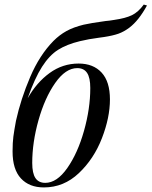

<svg xmlns="http://www.w3.org/2000/svg" viewBox="-20 -806 663 840"><path d="M623 -782Q587 -716 546 -685Q522 -667 498 -658.5Q474 -650 435 -644L413 -641Q367 -635 330 -626Q272 -612 234 -588Q196 -564 164 -514Q132 -464 101 -376Q140 -445 197 -486.5Q254 -528 324 -528Q388 -528 424.5 -488.5Q461 -449 461 -371Q461 -292 426 -201.5Q391 -111 325 -48.5Q259 14 172 14Q108 14 71.5 -25.5Q35 -65 35 -143V-144Q35 -182 38.5 -208.5Q42 -235 50 -278Q71 -373 112 -469Q153 -565 214 -627Q240 -653 270.5 -670Q301 -687 346 -698Q376 -705 442 -714Q457 -715 480 -719Q529 -726 557 -739.5Q585 -753 609 -786ZM121 -93Q121 -48 135 -27Q149 -6 178 -6Q229 -6 274.5 -71Q320 -136 347.5 -233.5Q375 -331 375 -421Q375 -466 361 -487Q347 -508 318 -508Q267 -508 221.5 -443Q176 -378 148.5 -280.5Q121 -183 121 -93Z"/></svg>

Font: Playfair Display
Style: Italic
Weight: 400
Italic angle: -14°
Designer: Claus Eggers Sørensen
Foundry: Claus Eggers Sørensen
Version: Version 1.200; ttfautohint (v1.6)